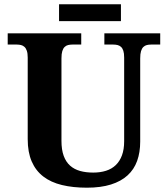

<svg xmlns="http://www.w3.org/2000/svg" viewBox="-20 -870 787 900"><path d="M731 -661.1H688Q677.7 -661.1 668.5 -658.9Q659.2 -656.7 652.1 -649.9Q645 -643.1 641.1 -630.4Q637.2 -617.7 637.2 -596.2V-206.1Q637.2 -155.8 622.8 -115.7Q608.4 -75.7 577.9 -47.9Q547.4 -20 500 -5.1Q452.6 9.8 387.2 9.8Q321.8 9.8 270.3 -2.7Q218.8 -15.1 183.1 -42.5Q147.5 -69.8 128.7 -113Q109.9 -156.2 109.9 -217.8V-600.1Q109.9 -620.1 105.7 -632.1Q101.6 -644 94.5 -650.4Q87.4 -656.7 78.4 -658.9Q69.3 -661.1 59.1 -661.1H16.1V-713.9H360.8V-661.1H318.8Q308.6 -661.1 299.3 -658.9Q290 -656.7 283 -649.9Q275.9 -643.1 272 -630.4Q268.1 -617.7 268.1 -596.2V-210Q268.1 -168 278.6 -139.4Q289.1 -110.8 308.6 -93.5Q328.1 -76.2 355.5 -68.6Q382.8 -61 417 -61Q450.2 -61 477.1 -69.6Q503.9 -78.1 522.7 -96.2Q541.5 -114.3 551.8 -142.1Q562 -169.9 562 -208V-600.1Q562 -620.1 558.1 -632.1Q554.2 -644 547.1 -650.4Q540 -656.7 530.8 -658.9Q521.5 -661.1 511.2 -661.1H469.2V-713.9H731ZM546.9 -771H256.8V-850.1H546.9Z"/></svg>

Font: Droid Serif
Style: Bold
Weight: 700
Designer: Monotype Design team
Foundry: Monotype Imaging Inc.
Version: Version 1.03